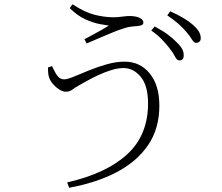

<svg xmlns="http://www.w3.org/2000/svg" viewBox="-20 -817 1040 900"><path d="M776 -589Q760 -610 740 -631Q720 -652 689 -674L705 -693Q741 -674 766.5 -655Q792 -636 808 -619Q827 -601 834.5 -586Q842 -571 841 -556Q841 -544 835 -538.5Q829 -533 820 -534Q809 -534 800.5 -551.5Q792 -569 776 -589ZM853 -668Q835 -689 815 -706.5Q795 -724 764 -745L778 -764Q814 -748 840.5 -732Q867 -716 884 -701Q904 -683 912.5 -668.5Q921 -654 921 -638Q921 -627 914.5 -621.5Q908 -616 899 -616Q888 -617 879 -633Q870 -649 853 -668ZM224 -507Q234 -485 242.5 -471Q251 -457 260.5 -451Q270 -445 281 -445Q295 -445 325.5 -457.5Q356 -470 396 -486.5Q436 -503 480 -515.5Q524 -528 564 -528Q637 -528 682 -472.5Q727 -417 727 -322Q727 -214 674 -136.5Q621 -59 526 -9.5Q431 40 304 63L295 38Q479 -4 576.5 -94Q674 -184 674 -332Q674 -415 640 -456.5Q606 -498 559 -498Q533 -498 502 -488.5Q471 -479 441 -465Q411 -451 386 -437Q361 -423 347 -415Q331 -406 318.5 -396.5Q306 -387 289 -387Q275 -387 260 -396Q245 -405 233 -418Q221 -431 215 -442Q208 -457 206.5 -469Q205 -481 205 -501ZM307 -779 320 -797Q376 -760 422.5 -748Q469 -736 514 -736Q529 -736 552 -739Q575 -742 587 -742Q603 -742 617.5 -739Q632 -736 642 -729Q652 -722 652 -711Q652 -703 644.5 -699.5Q637 -696 624 -695Q614 -694 597.5 -692.5Q581 -691 560 -684Q537 -677 505.5 -664Q474 -651 442.5 -637.5Q411 -624 386 -613L376 -633Q398 -645 418.5 -656Q439 -667 457.5 -677.5Q476 -688 490 -697Q476 -699 446 -704.5Q416 -710 379 -727Q342 -744 307 -779Z"/></svg>

Font: Noto Serif JP
Style: Regular
Weight: 200
Designer: Ryoko NISHIZUKA 西塚涼子 (kana & ideographs); Frank Grießhammer (Latin, Greek & Cyrillic); Wenlong ZHANG 张文龙 (bopomofo); San
Foundry: Adobe
Version: Version 2.001;hotconv 1.1.0;makeotfexe 2.6.0